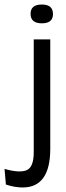

<svg xmlns="http://www.w3.org/2000/svg" viewBox="-95 -687 291 848"><path d="M5 141Q-11 141 -29.5 138Q-48 135 -69 128L-75 59Q-8 78 23 64.5Q54 51 54 -14V-513H127V-30Q127 141 5 141ZM90 -584Q40 -584 40 -626Q40 -667 90 -667Q139 -667 139 -625Q139 -584 90 -584Z"/></svg>

Font: Bricolage Grotesque 96pt Light
Style: Regular
Weight: 300
Designer: Mathieu Triay
Foundry: Atelier Triay
Version: Version 1.001; ttfautohint (v1.8.4.7-5d5b);gftools[0.9.33.de